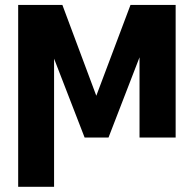

<svg xmlns="http://www.w3.org/2000/svg" viewBox="-20 -550 773 768"><path d="M502 -530.3H682.6V0H538.1V-320.8L414.1 0H318.4L196.3 -315.4V197.3H52.7V-530.3H229.5L365.2 -167Z"/></svg>

Font: Pretendard
Style: Bold
Weight: 700
Designer: Base glyphs from Inter by Rasmus Andersson; Hangeul glyphs from Noto Sans CJK(Source Han Sans) by Jang Soo-young and Kan
Foundry: Kil Hyung-jin
Version: Version 1.309